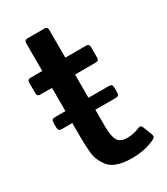

<svg xmlns="http://www.w3.org/2000/svg" viewBox="-167 -721 703 808"><g transform="rotate(-30 184.5 -316.5)"><path d="M199 -413V-300H296Q307 -300 311 -296Q315 -292 315 -281V-261Q315 -250 311 -246Q307 -242 296 -242H199V-161Q199 -114 211 -93Q223 -72 256 -72Q289 -72 320 -86Q331 -90 336 -78L354 -32Q355 -29 355 -23.5Q355 -18 345 -12Q297 12 231 12Q142 12 114 -34Q94 -64 91 -92Q87 -130 87 -172V-242H38Q27 -242 23 -246Q19 -250 19 -261V-281Q19 -292 23 -296Q27 -300 38 -300H87V-413H30Q15 -413 15 -428V-480Q15 -495 30 -495H87V-630Q87 -645 102 -645H184Q199 -645 199 -630V-495H300Q315 -495 315 -480V-428Q315 -413 300 -413Z"/></g></svg>

Font: Crete Round
Style: Regular
Weight: 400
Designer: Veronika Burian
Foundry: TypeTogether
Version: Version 1.001